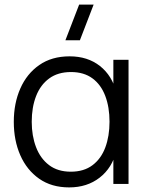

<svg xmlns="http://www.w3.org/2000/svg" viewBox="-20 -800 649 835"><path d="M327.5 -625H264.5L324.2 -780H387.2ZM280.7 15Q204.2 15 150.4 -22.7Q96.7 -60.3 68.3 -124.8Q40 -189.3 40 -270Q40 -350.8 68.4 -415.2Q96.8 -479.7 151 -517.3Q205.2 -555 282.7 -555Q361.3 -555 414.7 -512.9Q468 -470.8 486.3 -397.3L473 -371V-540H539V0H473V-170.7L486.3 -144.3Q468 -69.8 413.3 -27.4Q358.7 15 280.7 15ZM288 -53.3Q344.8 -53.3 382.2 -81.5Q419.7 -109.7 438 -158.8Q456.3 -208 456.3 -270.7Q456.3 -334 437.8 -382.8Q419.3 -431.7 382.1 -459.2Q344.8 -486.7 288.7 -486.7Q232 -486.7 194 -458.9Q156 -431.2 137 -382.3Q118 -333.5 118 -270.3Q118 -209.2 136.8 -160Q155.5 -110.8 193.2 -82.1Q231 -53.3 288 -53.3Z"/></svg>

Font: Manrope ExtraLight
Style: Regular
Weight: 200
Designer: Mikhail Sharanda
Foundry: Mikhail Sharanda
Version: Version 4.505